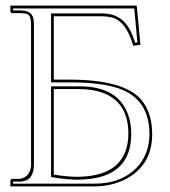

<svg xmlns="http://www.w3.org/2000/svg" viewBox="-20 -665 606 685"><path d="M90.8 -576.2Q90.8 -609.4 78.1 -614.7Q69.8 -617.7 51.8 -618.2H22Q17.6 -619.6 17.1 -622.1V-645H467.8L481 -504.9L455.1 -502Q430.7 -589.4 378.4 -603Q363.8 -606.4 345.2 -606.9H171.9V-380.9H229Q419.4 -380.9 482.4 -311Q522.9 -264.6 522.9 -186Q522.9 -78.1 432.1 -27.8Q380.4 0 315.9 0H17.1V-22Q18.6 -25.4 22 -26.9H51.8Q88.4 -34.7 90.8 -75.2ZM171.9 -347.2V-42Q220.2 -34.2 256.8 -34.2Q436.5 -36.1 438 -188Q438 -300.8 345.2 -334.5Q310.1 -346.7 265.1 -347.2ZM101.1 -576.2V-75.2Q99.1 -18.1 51.8 -17.1H26.9V-9.8H315.9Q419.9 -9.8 475.6 -75.7Q512.7 -121.1 513.2 -186Q513.2 -311 404.8 -349.1Q341.8 -371.1 229 -371.1H162.1V-617.2H345.2Q413.1 -617.2 444.3 -557.1Q454.6 -537.6 462.4 -512.7L470.2 -513.7L459 -634.8H26.9V-627.9H51.8Q90.3 -627.9 98.1 -602.5Q101.1 -591.8 101.1 -576.2ZM162.1 -356.9H265.1Q406.7 -356.9 439.9 -247.1Q448.2 -219.2 448.2 -188Q448.2 -30.3 270.5 -24.4Q263.7 -24.4 256.8 -23.9Q218.3 -23.9 170.4 -32.2L162.1 -33.7Z"/></svg>

Font: Linux Biolinum Outline O
Style: Bold
Weight: 700
Designer: Philipp H. Poll
Foundry: Philipp H. Poll
Version: Version 0.9.2